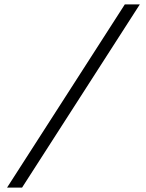

<svg xmlns="http://www.w3.org/2000/svg" viewBox="-20 -750 660 870"><path d="M80 100 613.5 -730H545.5L12 100Z"/></svg>

Font: Monaspace Neon ExtraLight
Style: Italic
Weight: 200
Italic angle: -11°
Designer: Riley Cran & the Lettermatic Team
Foundry: Lettermatic
Version: Version 1.200 (Monaspace Neon)